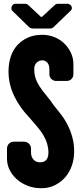

<svg xmlns="http://www.w3.org/2000/svg" viewBox="-20 -984 440 1015"><path d="M372 -184Q372 -145 360.5 -110.5Q349 -76 327 -49.5Q305 -23 272.5 -6Q240 11 199 11Q158 11 124.5 -2.5Q91 -16 67 -38Q43 -60 30 -87.5Q17 -115 17 -145V-198Q17 -214 27.5 -224.5Q38 -235 53 -235H107Q122 -235 133 -224.5Q144 -214 144 -198V-178Q144 -155 157 -140.5Q170 -126 192 -126Q236 -126 236 -178Q236 -200 229.5 -223Q223 -246 209.5 -269Q196 -292 176.5 -314.5Q157 -337 133 -365Q84 -416 54.5 -477.5Q25 -539 25 -607Q25 -648 36.5 -683.5Q48 -719 71 -744.5Q94 -770 127 -785Q160 -800 203 -800Q238 -800 268.5 -787.5Q299 -775 321 -753Q343 -731 355.5 -703.5Q368 -676 368 -646V-592Q368 -577 358 -566.5Q348 -556 331 -556H277Q262 -556 251.5 -566.5Q241 -577 241 -592V-619Q241 -640 230.5 -652.5Q220 -665 203 -665Q186 -665 173.5 -652.5Q161 -640 161 -619Q161 -598 165 -581Q169 -564 178.5 -545.5Q188 -527 205.5 -504Q223 -481 250 -448Q252 -444 254.5 -440.5Q257 -437 259 -434Q280 -408 301 -381Q322 -354 337.5 -323.5Q353 -293 362.5 -258Q372 -223 372 -184ZM43 -929Q42 -933 41 -934.5Q40 -936 40 -941Q40 -949 46 -956.5Q52 -964 62 -964H114Q123 -964 132 -955L196 -895H202L267 -955Q276 -964 285 -964H337Q345 -964 352.5 -957.5Q360 -951 360 -941Q360 -934 355 -929L273 -850Q265 -841 258.5 -837Q252 -833 243 -833H157Q146 -833 139 -837Q132 -841 124 -850Z"/></svg>

Font: H.H. Samuel
Style: Regular
Weight: 900
Width: 1
Designer: deFharo
Foundry: deFharo
Version: Version 1.009